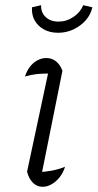

<svg xmlns="http://www.w3.org/2000/svg" viewBox="-20 -712 375 738"><path d="M136 -22 123 -50Q152 -51 178.5 -56Q205 -61 230 -71Q223 -48 209 -30.5Q195 -13 178 -3.5Q161 6 144 6Q122 6 106.5 -9.5Q91 -25 84 -52L171 -459L182 -429Q147 -430 123.5 -427.5Q100 -425 76 -418Q83 -440 95.5 -456Q108 -472 124.5 -480.5Q141 -489 158 -489Q179 -489 195 -476.5Q211 -464 220 -440ZM203 -586Q172 -586 148.5 -599Q125 -612 113 -634Q101 -656 103 -684L138 -692Q137 -664 155.5 -646.5Q174 -629 205 -629Q236 -629 262.5 -647Q289 -665 300 -692L335 -684Q329 -656 309.5 -634Q290 -612 262.5 -599Q235 -586 203 -586Z"/></svg>

Font: Piazzolla Thin ExtraLight
Style: Italic
Weight: 250
Italic angle: -11.3°
Version: Version 2.005